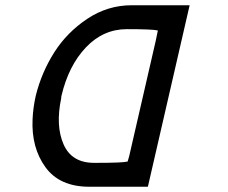

<svg xmlns="http://www.w3.org/2000/svg" viewBox="-20 -711 869 731"><path d="M116 -346Q138 -435 186.5 -511.5Q235 -588 312.5 -639.5Q390 -691 481 -691H702L543 0H320Q207 0 153 -74.5Q99 -149 104 -257Q106 -301 116 -346ZM214 -346Q213 -343 213 -337Q191 -232 222 -161.5Q253 -91 338 -91H351Q446 -91 466 -96L472 -117L573 -556Q580 -589 581 -595Q561 -600 463 -600Q373 -600 307 -530.5Q241 -461 214 -346Z"/></svg>

Font: Coval
Style: Book Italic
Weight: 350
Foundry: Context Ltd
Version: Version 001.000